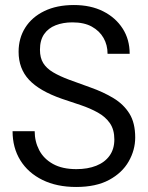

<svg xmlns="http://www.w3.org/2000/svg" viewBox="-20 -732 588 764"><path d="M283 12Q206 12 149 -16Q92 -44 61 -94Q30 -144 30 -210H118Q118 -169 136 -134.5Q154 -100 191 -79.5Q228 -59 284 -59Q329 -59 363 -72.5Q397 -86 416 -112.5Q435 -139 435 -177Q435 -216 417.5 -241.5Q400 -267 369.5 -284Q339 -301 302 -313.5Q265 -326 226 -339Q137 -370 95.5 -414.5Q54 -459 54 -526Q54 -580 80.5 -622Q107 -664 156.5 -688Q206 -712 274 -712Q341 -712 390.5 -687Q440 -662 468 -618.5Q496 -575 496 -518H408Q408 -553 392 -581Q376 -609 345.5 -626Q315 -643 268 -643Q231 -643 201.5 -631.5Q172 -620 155.5 -596Q139 -572 139 -534Q139 -502 152 -481Q165 -460 191 -444.5Q217 -429 254.5 -415Q292 -401 340 -384Q391 -366 431.5 -341.5Q472 -317 495 -280Q518 -243 518 -185Q518 -135 492 -89.5Q466 -44 414 -16Q362 12 283 12Z"/></svg>

Font: DM Sans 9pt 36pt
Style: Regular
Weight: 400
Version: Version 4.004;gftools[0.9.30]